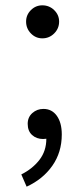

<svg xmlns="http://www.w3.org/2000/svg" viewBox="-20 -520 301 721"><path d="M139 -500Q114 -500 96 -482Q78 -464 78 -439Q78 -413 96 -394.5Q114 -376 139 -376Q165 -376 183.5 -394.5Q202 -413 202 -439Q202 -464 183.5 -482Q165 -500 139 -500ZM154 1Q148 2 142 2Q117 2 100.5 -13Q84 -28 84 -55Q84 -80 101.5 -95.5Q119 -111 143 -111Q175 -111 193.5 -85Q212 -59 212 -15Q212 52 176.5 102.5Q141 153 80 181L60 135Q102 114 128 80.5Q154 47 154 1Z"/></svg>

Font: Nebula Sans Book
Style: Regular
Weight: 400
Designer: Paul D. Hunt for Adobe (as Source Sans)
Foundry: Nebula Entertainment & Broadcasting LLC
Version: Version 1.010